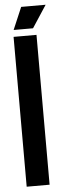

<svg xmlns="http://www.w3.org/2000/svg" viewBox="-57 -840 298 868"><g transform="rotate(-5 92.5 -406.0)"><path d="M28 0V-680H132V0ZM119 -711H31L74 -812H185Z"/></g></svg>

Font: Bricolage Grotesque 96pt Condensed Medium
Style: Regular
Weight: 500
Width: 3
Designer: Mathieu Triay
Foundry: Atelier Triay
Version: Version 1.001; ttfautohint (v1.8.4.7-5d5b);gftools[0.9.33.de